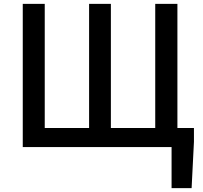

<svg xmlns="http://www.w3.org/2000/svg" viewBox="-20 -756 1041 987"><path d="M97 -736H210V-98H438V-736H550V-98H778V-736H892V-98H977V-27L965 211H862V0H97Z"/></svg>

Font: Kinto Sans Med
Style: Regular
Weight: 500
Designer: Authors: Ryoko NISHIZUKA  (kana & ideographs); Paul D. Hunt (Latin, Greek & Cyrillic); Wenlong ZHANG  (bopomofo); Sandol
Foundry: Adobe Systems Incorporated, ookami Inc.
Version: Version 0.001